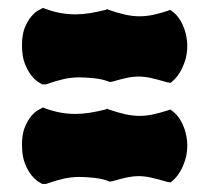

<svg xmlns="http://www.w3.org/2000/svg" viewBox="-20 -598 525 482"><path d="M450.2 -484.9Q450.2 -462.4 444.6 -445.6Q439 -428.7 432.1 -417.2Q425.3 -405.8 419.4 -400.1Q413.6 -394.5 413.1 -394L408.2 -390.1L400.9 -391.1Q376 -398.4 359.6 -402.1Q343.3 -405.8 328.1 -405.8Q314 -405.8 298.8 -402.6Q283.7 -399.4 262.2 -393.1L255.9 -392.1Q237.8 -399.4 216.1 -401.6Q194.3 -403.8 179.2 -403.8Q159.2 -403.8 139.6 -399.4Q120.1 -395 95.2 -386.2H85.9Q85 -386.7 77.1 -391.4Q69.3 -396 59.8 -407.2Q50.3 -418.5 42.7 -437.3Q35.2 -456.1 35.2 -484.9Q35.2 -511.7 42.5 -529.1Q49.8 -546.4 58.8 -556.9Q67.9 -567.4 75.4 -571.5Q83 -575.7 84 -576.2L87.9 -578.1L92.8 -576.2Q114.3 -568.4 132.6 -565.2Q150.9 -562 168.9 -562Q187 -562 205.3 -564.9Q223.6 -567.9 245.1 -573.2L249 -575.2L252.9 -573.2Q277.3 -564.9 295.4 -561Q313.5 -557.1 330.1 -557.1Q346.7 -557.1 363.3 -560.5Q379.9 -564 400.9 -570.8L407.2 -573.2L412.1 -569.8Q412.6 -569.3 418.5 -564.5Q424.3 -559.6 431.2 -549.3Q438 -539.1 443.6 -522.9Q449.2 -506.8 450.2 -484.9ZM450.2 -234.9Q450.2 -212.4 444.6 -195.6Q439 -178.7 432.1 -167.2Q425.3 -155.8 419.4 -150.1Q413.6 -144.5 413.1 -144L408.2 -140.1L400.9 -141.1Q376 -148.4 359.6 -152.1Q343.3 -155.8 328.1 -155.8Q314 -155.8 298.8 -152.6Q283.7 -149.4 262.2 -143.1L255.9 -142.1Q237.8 -149.4 216.1 -151.6Q194.3 -153.8 179.2 -153.8Q159.2 -153.8 139.6 -149.4Q120.1 -145 95.2 -136.2H85.9Q85 -136.7 77.1 -141.4Q69.3 -146 59.8 -157.2Q50.3 -168.5 42.7 -187.3Q35.2 -206.1 35.2 -234.9Q35.2 -261.7 42.5 -279.1Q49.8 -296.4 58.8 -306.9Q67.9 -317.4 75.4 -321.5Q83 -325.7 84 -326.2L87.9 -328.1L92.8 -326.2Q114.3 -318.4 132.6 -315.2Q150.9 -312 168.9 -312Q187 -312 205.3 -314.9Q223.6 -317.9 245.1 -323.2L249 -325.2L252.9 -323.2Q277.3 -314.9 295.4 -311Q313.5 -307.1 330.1 -307.1Q346.7 -307.1 363.3 -310.5Q379.9 -314 400.9 -320.8L407.2 -323.2L412.1 -319.8Q412.6 -319.3 418.5 -314.5Q424.3 -309.6 431.2 -299.3Q438 -289.1 443.6 -272.9Q449.2 -256.8 450.2 -234.9Z"/></svg>

Font: Hanalei Fill
Style: Regular
Weight: 400
Version: Version 1.000